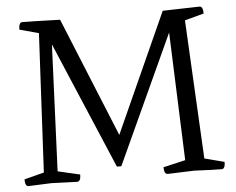

<svg xmlns="http://www.w3.org/2000/svg" viewBox="-50 -760 1009 820"><g transform="rotate(-5 454.0 -350.0)"><path d="M138 -4 40 0Q25 0 25 -30L110 -52L141 -647L59 -669Q59 -700 74 -700Q113 -700 236 -696L445 -184L676 -696L834 -700Q849 -700 849 -669L767 -647L798 -52L883 -30Q883 0 868 0Q837 0 750 -4L637 0Q621 0 621 -30L716 -52L695 -601L442 -50H423L192 -594L169 -52L264 -30Q264 0 248 0Z"/></g></svg>

Font: Mate
Style: Regular
Weight: 400
Designer: Eduardo Rodriguez Tunni
Foundry: Eduardo Rodriguez Tunni
Version: Version 1.002